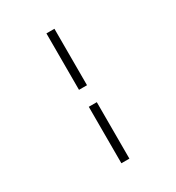

<svg xmlns="http://www.w3.org/2000/svg" viewBox="-198 -775 981 1073"><g transform="rotate(-30 293.0 -238.0)"><path d="M319.3 -657.2V-293H267.6V-657.2ZM319.3 -183.6V180.7H267.6V-183.6Z"/></g></svg>

Font: Thabit
Style: Regular
Weight: 500
Designer: Regenerated by Nadim Shaikli
Foundry: MAK Alagha
Version: 0.01